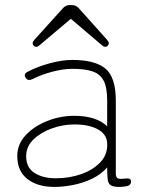

<svg xmlns="http://www.w3.org/2000/svg" viewBox="-20 -726 576 756"><path d="M194 10Q128 10 88 -21Q48 -52 48 -112Q48 -158 81 -193.5Q114 -229 165.5 -249.5Q217 -270 272 -270Q358 -270 402 -229V-330Q402 -382 388 -408.5Q374 -435 344 -445Q314 -455 265 -455Q229 -455 185.5 -443.5Q142 -432 107 -414Q89 -406 81 -420Q71 -435 90 -444Q128 -464 176.5 -477Q225 -490 265 -490Q354 -490 395 -456Q436 -422 436 -330V-44Q436 -28 443.5 -24Q451 -20 473 -23Q496 -26 496 -12Q496 4 479 7Q464 10 450 10Q426 10 416 3.5Q406 -3 404 -20Q402 -37 402 -67Q379 -40 344 -23Q309 -6 269.5 2Q230 10 194 10ZM199 -24Q253 -24 300 -40.5Q347 -57 376 -88Q405 -119 402 -164Q399 -199 364 -217.5Q329 -236 273 -236Q228 -236 184.5 -220.5Q141 -205 112 -177Q83 -149 83 -111Q83 -66 116 -45Q149 -24 199 -24ZM229 -695Q240 -706 254 -706H264Q278 -706 289 -695L401 -570Q414 -556 404 -546Q394 -536 380 -549L259 -652L137 -549Q123 -536 113 -546Q103 -556 116 -570Z"/></svg>

Font: Zen Maru Gothic Light
Style: Regular
Weight: 300
Designer: Yoshimichi Ohira
Foundry: Positype
Version: Version 1.001